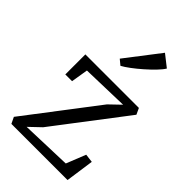

<svg xmlns="http://www.w3.org/2000/svg" viewBox="-254 -947 1036 1036"><g transform="rotate(45 263.5 -429.0)"><path d="M400.5 -499.5 132 -492 116 -394.5H64.5V-547.5H473L489.5 -512L181.5 -108.5L117 -47L406 -56.5L450.5 -168L499 -162L476 0H47.5L30 -36.5L337.5 -439ZM241.5 -638 212 -662.5 362 -857.5 429.5 -804.5Q419.5 -787.5 396.2 -763.2Q373 -739 344 -713.5Q315 -688 287.8 -667.8Q260.5 -647.5 242.5 -638Z"/></g></svg>

Font: Merriweather 36pt Light
Style: Regular
Weight: 300
Designer: Eben Sorkin
Foundry: Eben Sorkin
Version: Version 2.100